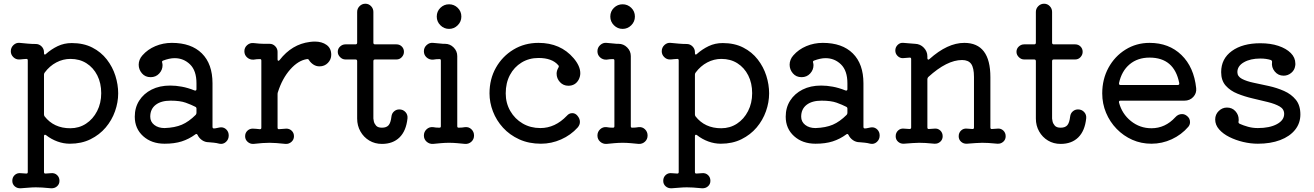

<svg xmlns="http://www.w3.org/2000/svg" viewBox="-20 -748 7050 1030"><path d="M365 -517Q428 -517 475 -493Q522 -469 553 -429Q584 -389 599 -341.5Q614 -294 614 -247Q614 -199 597 -151Q580 -103 547 -64Q514 -25 465.5 -1Q417 23 355 23Q321 23 288 11Q255 -1 227 -23Q225 -25 221 -25Q216 -25 216 -18V175Q216 184 225 183L254 181Q273 179 286 191Q299 203 299 222Q299 240 286 251.5Q273 263 254 262Q223 259 205.5 258Q188 257 173 257Q154 257 137.5 258.5Q121 260 91 262Q72 263 59 251.5Q46 240 46 222Q46 203 59 191Q72 179 91 181L120 183H122Q129 183 129 175V-424Q129 -432 122 -432Q111 -432 101.5 -430.5Q92 -429 81 -429Q64 -429 51 -442Q38 -455 38 -473Q38 -493 52.5 -506.5Q67 -520 86 -518Q106 -516 128.5 -514Q151 -512 172 -512Q190 -512 203 -499Q216 -486 216 -468V-463Q216 -457 219 -455.5Q222 -454 226 -458Q255 -484 289.5 -500.5Q324 -517 365 -517ZM357 -60Q404 -60 441.5 -84.5Q479 -109 501 -152Q523 -195 523 -248Q523 -302 502 -343.5Q481 -385 444 -408.5Q407 -432 358 -432Q318 -432 282 -413Q246 -394 220 -359Q216 -354 216 -348V-134Q216 -129 219 -124Q269 -60 357 -60Z M1157 -64Q1160 -65 1166 -65Q1183 -65 1195 -52.5Q1207 -40 1207 -21Q1207 0 1192 13.5Q1177 27 1157 23Q1142 19 1127.5 17.5Q1113 16 1100 15Q1080 15 1064 4Q1048 -7 1040 -24Q1035 -33 1028 -27Q994 -2 955 10.5Q916 23 863 23Q793 23 748 -17.5Q703 -58 703 -122Q703 -171 727 -208.5Q751 -246 793.5 -267.5Q836 -289 893 -289Q923 -289 955.5 -283Q988 -277 1023 -263Q1024 -263 1025 -262.5Q1026 -262 1027 -262Q1034 -262 1034 -270V-301Q1034 -369 999.5 -402.5Q965 -436 917 -436Q902 -436 886.5 -432.5Q871 -429 855 -423Q847 -420 850 -412Q851 -408 851.5 -405Q852 -402 852 -398Q852 -373 834 -353.5Q816 -334 788 -334Q759 -334 741.5 -354.5Q724 -375 724 -401Q724 -414 729 -427Q734 -440 744 -451Q772 -483 813.5 -500.5Q855 -518 902 -518Q1006 -518 1063 -461.5Q1120 -405 1120 -301V-68Q1120 -59 1127 -59Q1135 -59 1142.5 -61Q1150 -63 1157 -64ZM863 -61Q918 -63 955.5 -79Q993 -95 1030 -132Q1034 -137 1034 -143V-165Q1034 -172 1028 -175Q1007 -186 976.5 -197Q946 -208 895 -208Q844 -208 815 -185.5Q786 -163 786 -122Q786 -95 807.5 -78Q829 -61 863 -61Z M1757 -454Q1757 -429 1739 -410.5Q1721 -392 1694 -392Q1676 -392 1661.5 -401.5Q1647 -411 1638 -425Q1635 -432 1627 -431Q1580 -424 1537 -375.5Q1494 -327 1471 -254Q1469 -250 1469 -243V-63Q1469 -55 1476 -55Q1487 -55 1496.5 -56.5Q1506 -58 1516 -58Q1533 -58 1545 -46.5Q1557 -35 1557 -17Q1557 1 1543.5 13Q1530 25 1512 24Q1481 21 1462.5 19.5Q1444 18 1426 18Q1405 18 1387 19.5Q1369 21 1340 24Q1322 25 1308.5 13Q1295 1 1295 -17Q1295 -35 1307 -46.5Q1319 -58 1336 -58Q1344 -58 1353.5 -57Q1363 -56 1373 -55H1375Q1382 -55 1382 -63V-423Q1382 -431 1375 -431Q1357 -431 1340 -428Q1320 -427 1305.5 -440Q1291 -453 1291 -473Q1291 -493 1306 -506Q1321 -519 1340 -517Q1360 -515 1371.5 -514Q1383 -513 1394.5 -513Q1406 -513 1426 -513Q1444 -513 1456.5 -500Q1469 -487 1469 -470V-429Q1469 -423 1472.5 -422Q1476 -421 1480 -426Q1546 -511 1642 -523Q1649 -524 1655.5 -524.5Q1662 -525 1669 -525Q1707 -525 1732 -507Q1757 -489 1757 -454Z M2122 -161Q2142 -161 2155 -147Q2168 -133 2166 -113Q2159 -46 2123.5 -11Q2088 24 2029 24Q1991 24 1961 6Q1931 -12 1913.5 -43Q1896 -74 1896 -112V-420Q1896 -429 1887 -429H1833Q1817 -429 1804.5 -441.5Q1792 -454 1792 -470Q1792 -487 1804.5 -498.5Q1817 -510 1833 -510H1887Q1896 -510 1896 -519V-684Q1896 -702 1909 -715Q1922 -728 1940 -728Q1958 -728 1970.5 -715Q1983 -702 1983 -684V-519Q1983 -510 1992 -510H2107Q2124 -510 2135.5 -498.5Q2147 -487 2147 -470Q2147 -454 2135.5 -441.5Q2124 -429 2107 -429H1992Q1983 -429 1983 -420V-112Q1983 -109 1985.5 -97Q1988 -85 1997.5 -74Q2007 -63 2029 -63Q2053 -63 2064.5 -76Q2076 -89 2080 -123Q2082 -140 2094 -150.5Q2106 -161 2122 -161Z M2389 -593Q2362 -593 2342.5 -612.5Q2323 -632 2323 -659Q2323 -687 2342.5 -706Q2362 -725 2389 -725Q2416 -725 2435.5 -706Q2455 -687 2455 -659Q2455 -632 2435.5 -612.5Q2416 -593 2389 -593ZM2303 24Q2283 25 2268.5 12Q2254 -1 2254 -21Q2254 -41 2268.5 -54.5Q2283 -68 2303 -66Q2318 -63 2336 -63H2338Q2345 -63 2345 -71V-423Q2345 -431 2338 -431Q2320 -431 2303 -428Q2283 -427 2268.5 -440Q2254 -453 2254 -473Q2254 -493 2269 -506.5Q2284 -520 2303 -518Q2330 -516 2341.5 -514.5Q2353 -513 2357 -513Q2361 -513 2367 -513Q2394 -513 2413.5 -493.5Q2433 -474 2433 -447V-71Q2433 -63 2440 -63Q2459 -63 2475 -66Q2495 -68 2509 -54.5Q2523 -41 2523 -21Q2523 -1 2509 12Q2495 25 2475 24Q2455 22 2432.5 20Q2410 18 2389 18Q2368 18 2345.5 20Q2323 22 2303 24Z M3077 -128Q3091 -112 3091 -94Q3091 -78 3079 -64Q3042 -23 2990 0Q2938 23 2882 23Q2817 23 2765.5 -0.5Q2714 -24 2678.5 -63Q2643 -102 2624.5 -150Q2606 -198 2606 -247Q2606 -324 2640.5 -385Q2675 -446 2734.5 -482Q2794 -518 2869 -518Q2987 -518 3057 -436Q3093 -394 3093 -355Q3093 -337 3084 -320Q3066 -288 3029 -288Q3002 -288 2984 -307.5Q2966 -327 2966 -353Q2966 -369 2976 -386Q2980 -393 2975 -398Q2942 -437 2869 -437Q2818 -437 2778 -412.5Q2738 -388 2715.5 -345.5Q2693 -303 2693 -247Q2693 -195 2717.5 -152.5Q2742 -110 2784 -85.5Q2826 -61 2879 -61Q2958 -61 3021 -127Q3033 -141 3050 -141Q3066 -141 3077 -128Z M3320 -593Q3293 -593 3273.5 -612.5Q3254 -632 3254 -659Q3254 -687 3273.5 -706Q3293 -725 3320 -725Q3347 -725 3366.5 -706Q3386 -687 3386 -659Q3386 -632 3366.5 -612.5Q3347 -593 3320 -593ZM3234 24Q3214 25 3199.5 12Q3185 -1 3185 -21Q3185 -41 3199.5 -54.5Q3214 -68 3234 -66Q3249 -63 3267 -63H3269Q3276 -63 3276 -71V-423Q3276 -431 3269 -431Q3251 -431 3234 -428Q3214 -427 3199.5 -440Q3185 -453 3185 -473Q3185 -493 3200 -506.5Q3215 -520 3234 -518Q3261 -516 3272.5 -514.5Q3284 -513 3288 -513Q3292 -513 3298 -513Q3325 -513 3344.5 -493.5Q3364 -474 3364 -447V-71Q3364 -63 3371 -63Q3390 -63 3406 -66Q3426 -68 3440 -54.5Q3454 -41 3454 -21Q3454 -1 3440 12Q3426 25 3406 24Q3386 22 3363.5 20Q3341 18 3320 18Q3299 18 3276.5 20Q3254 22 3234 24Z M3857 -517Q3920 -517 3967 -493Q4014 -469 4045 -429Q4076 -389 4091 -341.5Q4106 -294 4106 -247Q4106 -199 4089 -151Q4072 -103 4039 -64Q4006 -25 3957.5 -1Q3909 23 3847 23Q3813 23 3780 11Q3747 -1 3719 -23Q3717 -25 3713 -25Q3708 -25 3708 -18V175Q3708 184 3717 183L3746 181Q3765 179 3778 191Q3791 203 3791 222Q3791 240 3778 251.5Q3765 263 3746 262Q3715 259 3697.5 258Q3680 257 3665 257Q3646 257 3629.5 258.5Q3613 260 3583 262Q3564 263 3551 251.5Q3538 240 3538 222Q3538 203 3551 191Q3564 179 3583 181L3612 183H3614Q3621 183 3621 175V-424Q3621 -432 3614 -432Q3603 -432 3593.5 -430.5Q3584 -429 3573 -429Q3556 -429 3543 -442Q3530 -455 3530 -473Q3530 -493 3544.5 -506.5Q3559 -520 3578 -518Q3598 -516 3620.5 -514Q3643 -512 3664 -512Q3682 -512 3695 -499Q3708 -486 3708 -468V-463Q3708 -457 3711 -455.5Q3714 -454 3718 -458Q3747 -484 3781.5 -500.5Q3816 -517 3857 -517ZM3849 -60Q3896 -60 3933.5 -84.5Q3971 -109 3993 -152Q4015 -195 4015 -248Q4015 -302 3994 -343.5Q3973 -385 3936 -408.5Q3899 -432 3850 -432Q3810 -432 3774 -413Q3738 -394 3712 -359Q3708 -354 3708 -348V-134Q3708 -129 3711 -124Q3761 -60 3849 -60Z M4649 -64Q4652 -65 4658 -65Q4675 -65 4687 -52.5Q4699 -40 4699 -21Q4699 0 4684 13.5Q4669 27 4649 23Q4634 19 4619.5 17.5Q4605 16 4592 15Q4572 15 4556 4Q4540 -7 4532 -24Q4527 -33 4520 -27Q4486 -2 4447 10.5Q4408 23 4355 23Q4285 23 4240 -17.5Q4195 -58 4195 -122Q4195 -171 4219 -208.5Q4243 -246 4285.5 -267.5Q4328 -289 4385 -289Q4415 -289 4447.5 -283Q4480 -277 4515 -263Q4516 -263 4517 -262.5Q4518 -262 4519 -262Q4526 -262 4526 -270V-301Q4526 -369 4491.5 -402.5Q4457 -436 4409 -436Q4394 -436 4378.5 -432.5Q4363 -429 4347 -423Q4339 -420 4342 -412Q4343 -408 4343.5 -405Q4344 -402 4344 -398Q4344 -373 4326 -353.5Q4308 -334 4280 -334Q4251 -334 4233.5 -354.5Q4216 -375 4216 -401Q4216 -414 4221 -427Q4226 -440 4236 -451Q4264 -483 4305.5 -500.5Q4347 -518 4394 -518Q4498 -518 4555 -461.5Q4612 -405 4612 -301V-68Q4612 -59 4619 -59Q4627 -59 4634.5 -61Q4642 -63 4649 -64ZM4355 -61Q4410 -63 4447.5 -79Q4485 -95 4522 -132Q4526 -137 4526 -143V-165Q4526 -172 4520 -175Q4499 -186 4468.5 -197Q4438 -208 4387 -208Q4336 -208 4307 -185.5Q4278 -163 4278 -122Q4278 -95 4299.5 -78Q4321 -61 4355 -61Z M5331 -58Q5349 -60 5362 -48Q5375 -36 5375 -17Q5375 1 5362 12.5Q5349 24 5331 23Q5300 20 5282.5 19Q5265 18 5249 18Q5231 18 5214 19.5Q5197 21 5167 23Q5149 24 5136 12.5Q5123 1 5123 -17Q5123 -36 5136 -48Q5149 -60 5167 -58L5196 -56H5198Q5205 -56 5205 -64V-335Q5205 -384 5190 -405Q5175 -426 5141 -426Q5060 -426 4960 -335Q4955 -330 4955 -323V-64Q4955 -55 4964 -56L4993 -58Q5011 -60 5024 -48Q5037 -36 5037 -17Q5037 1 5024 12.5Q5011 24 4993 23Q4962 20 4944.5 19Q4927 18 4911 18Q4893 18 4876 19.5Q4859 21 4829 23Q4811 24 4798 12.5Q4785 1 4785 -17Q4785 -36 4798 -48Q4811 -60 4829 -58L4859 -56Q4868 -56 4868 -64V-431Q4868 -439 4861 -439Q4851 -439 4842 -437.5Q4833 -436 4823 -436Q4807 -436 4795 -448Q4783 -460 4783 -477Q4783 -495 4796 -507.5Q4809 -520 4827 -518Q4841 -517 4857 -515.5Q4873 -514 4889 -513Q4917 -512 4936 -492Q4955 -472 4955 -446V-436Q4955 -430 4958.5 -428.5Q4962 -427 4966 -431Q5063 -518 5153 -518Q5293 -518 5293 -334V-64Q5293 -55 5302 -56Z M5763 -161Q5783 -161 5796 -147Q5809 -133 5807 -113Q5800 -46 5764.5 -11Q5729 24 5670 24Q5632 24 5602 6Q5572 -12 5554.5 -43Q5537 -74 5537 -112V-420Q5537 -429 5528 -429H5474Q5458 -429 5445.5 -441.5Q5433 -454 5433 -470Q5433 -487 5445.5 -498.5Q5458 -510 5474 -510H5528Q5537 -510 5537 -519V-684Q5537 -702 5550 -715Q5563 -728 5581 -728Q5599 -728 5611.5 -715Q5624 -702 5624 -684V-519Q5624 -510 5633 -510H5748Q5765 -510 5776.5 -498.5Q5788 -487 5788 -470Q5788 -454 5776.5 -441.5Q5765 -429 5748 -429H5633Q5624 -429 5624 -420V-112Q5624 -109 5626.5 -97Q5629 -85 5638.5 -74Q5648 -63 5670 -63Q5694 -63 5705.5 -76Q5717 -89 5721 -123Q5723 -140 5735 -150.5Q5747 -161 5763 -161Z M6334 -208H5991Q5981 -208 5983 -198Q5999 -137 6047 -98.5Q6095 -60 6157 -60Q6231 -60 6285 -119Q6300 -136 6321 -136Q6334 -136 6345 -128Q6364 -115 6364 -93Q6364 -79 6355 -68Q6318 -25 6266 -1Q6214 23 6157 23Q6102 23 6054.5 2Q6007 -19 5970.5 -56.5Q5934 -94 5913.5 -143Q5893 -192 5893 -247Q5893 -323 5926.5 -384.5Q5960 -446 6018 -482Q6076 -518 6147 -518Q6251 -518 6318 -453Q6385 -388 6397 -275Q6400 -248 6381.5 -228Q6363 -208 6334 -208ZM6147 -439Q6083 -439 6040 -403Q5997 -367 5983 -302V-300Q5983 -292 5991 -292H6298Q6308 -292 6306 -303Q6279 -439 6147 -439Z M6618 -361Q6618 -338 6642.5 -325Q6667 -312 6705.5 -304Q6744 -296 6787 -286.5Q6830 -277 6868.5 -260Q6907 -243 6931.5 -213Q6956 -183 6956 -134Q6956 -87 6927.5 -51.5Q6899 -16 6847.5 3.5Q6796 23 6728 23Q6689 23 6649 13.5Q6609 4 6575 -13Q6541 -30 6520 -54Q6499 -78 6499 -107Q6499 -134 6518 -152.5Q6537 -171 6562 -171Q6590 -171 6607.5 -151.5Q6625 -132 6625 -107Q6625 -104 6625 -101Q6625 -98 6624 -95V-93Q6624 -87 6630 -84Q6650 -75 6675 -68Q6700 -61 6728 -61Q6791 -61 6830 -82Q6869 -103 6869 -137Q6869 -163 6844.5 -177Q6820 -191 6781.5 -200.5Q6743 -210 6700 -220Q6657 -230 6618.5 -245.5Q6580 -261 6555.5 -288.5Q6531 -316 6531 -361Q6531 -433 6588.5 -474.5Q6646 -516 6741 -516Q6796 -516 6838 -502Q6880 -488 6904.5 -463.5Q6929 -439 6929 -407Q6929 -404 6929 -400.5Q6929 -397 6928 -394Q6925 -372 6907 -357Q6889 -342 6866 -342Q6837 -342 6818.5 -364.5Q6800 -387 6804 -415V-417Q6804 -423 6798 -426Q6785 -430 6771.5 -432Q6758 -434 6741 -434Q6688 -434 6653 -414Q6618 -394 6618 -361Z"/></svg>

Font: Kiwi Maru Medium
Style: Regular
Weight: 500
Designer: Hiroki-Chan
Version: Version 1.100